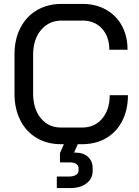

<svg xmlns="http://www.w3.org/2000/svg" viewBox="-20 -728 709 980"><path d="M377 8 358 51H366Q405 51 429 72.5Q453 94 453 130V144Q453 184 421.5 208Q390 232 339 232H270V173H334Q355 173 368 164.5Q381 156 381 142V130Q381 117 369.5 109Q358 101 340 101H286V54L306 8H291Q221 8 167 -24Q113 -56 83.5 -114.5Q54 -173 54 -250V-450Q54 -527 84 -585.5Q114 -644 168.5 -676Q223 -708 295 -708H401Q469 -708 521.5 -678.5Q574 -649 602.5 -596Q631 -543 631 -474H538Q538 -541 500.5 -582Q463 -623 401 -623H295Q230 -623 189.5 -575Q149 -527 149 -448V-252Q149 -173 188 -125Q227 -77 291 -77H399Q463 -77 501.5 -122.5Q540 -168 540 -242H633Q633 -168 604 -111Q575 -54 522 -23Q469 8 399 8Z"/></svg>

Font: Bai Jamjuree Medium
Style: Regular
Weight: 500
Version: Version 1.000; ttfautohint (v1.6)